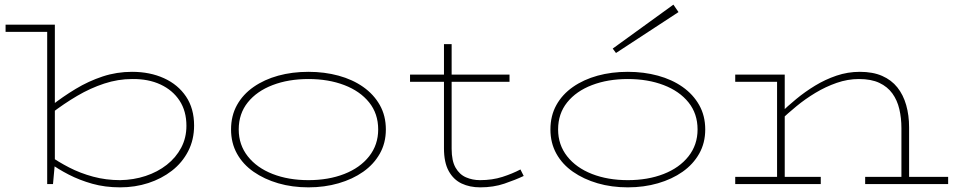

<svg xmlns="http://www.w3.org/2000/svg" viewBox="-20 -792 4110 826"><path d="M4 -655V-686H211V-655ZM548 -483Q625 -483 685.5 -455.5Q746 -428 780.5 -376.5Q815 -325 815 -252Q815 -191 789.5 -141.5Q764 -92 719.5 -57.5Q675 -23 618 -4.5Q561 14 497 14Q432 14 377 -1.5Q322 -17 275.5 -41Q229 -65 192 -92V-123Q230 -96 277.5 -71.5Q325 -47 380.5 -32Q436 -17 497 -17Q555 -18 606.5 -35Q658 -52 697.5 -83Q737 -114 759.5 -156.5Q782 -199 782 -251Q782 -314 752.5 -359Q723 -404 670.5 -428.5Q618 -453 548 -452Q488 -452 428.5 -432.5Q369 -413 312 -379.5Q255 -346 199 -303V-336Q250 -376 305.5 -409.5Q361 -443 421.5 -463Q482 -483 548 -483ZM183 0V-686H216V-88L208 0Z M1307 14Q1237 14 1177 -3.5Q1117 -21 1071 -53Q1025 -85 999.5 -131Q974 -177 974 -235Q974 -294 999.5 -340Q1025 -386 1071 -418Q1117 -450 1177 -466.5Q1237 -483 1307 -483Q1376 -483 1436.5 -466.5Q1497 -450 1542.5 -418Q1588 -386 1614 -340Q1640 -294 1640 -235Q1640 -177 1614 -131Q1588 -85 1542.5 -53Q1497 -21 1436.5 -3.5Q1376 14 1307 14ZM1307 -17Q1393 -17 1461 -43.5Q1529 -70 1568 -119.5Q1607 -169 1607 -235Q1607 -303 1568 -351.5Q1529 -400 1461 -426Q1393 -452 1307 -452Q1221 -452 1153 -426Q1085 -400 1046 -351.5Q1007 -303 1007 -235Q1007 -169 1046 -119.5Q1085 -70 1153 -43.5Q1221 -17 1307 -17Z M2046 14Q2001 14 1966 -2.5Q1931 -19 1910.5 -56Q1890 -93 1890 -154V-602H1923V-152Q1923 -100 1940 -70.5Q1957 -41 1985 -29Q2013 -17 2045 -17Q2098 -17 2141.5 -31Q2185 -45 2219 -63L2233 -35Q2197 -18 2150 -2Q2103 14 2046 14ZM1744 -440V-471H2172V-440Z M2681 14Q2611 14 2551 -3.5Q2491 -21 2445 -53Q2399 -85 2373.5 -131Q2348 -177 2348 -235Q2348 -294 2373.5 -340Q2399 -386 2445 -418Q2491 -450 2551 -466.5Q2611 -483 2681 -483Q2750 -483 2810.5 -466.5Q2871 -450 2916.5 -418Q2962 -386 2988 -340Q3014 -294 3014 -235Q3014 -177 2988 -131Q2962 -85 2916.5 -53Q2871 -21 2810.5 -3.5Q2750 14 2681 14ZM2681 -17Q2767 -17 2835 -43.5Q2903 -70 2942 -119.5Q2981 -169 2981 -235Q2981 -303 2942 -351.5Q2903 -400 2835 -426Q2767 -452 2681 -452Q2595 -452 2527 -426Q2459 -400 2420 -351.5Q2381 -303 2381 -235Q2381 -169 2420 -119.5Q2459 -70 2527 -43.5Q2595 -17 2681 -17ZM2630 -564 2616 -583 2877 -772 2899 -740Z M3858 0V-241Q3858 -284 3849 -322.5Q3840 -361 3819 -390Q3798 -419 3763 -435.5Q3728 -452 3675 -452Q3627 -452 3579.5 -435.5Q3532 -419 3488 -392.5Q3444 -366 3406.5 -335Q3369 -304 3339 -276V-307Q3368 -335 3405.5 -366Q3443 -397 3486.5 -423.5Q3530 -450 3578.5 -466.5Q3627 -483 3679 -483Q3735 -483 3775 -465.5Q3815 -448 3840.5 -416Q3866 -384 3878.5 -340Q3891 -296 3891 -244V0ZM3143 0V-31H3511V0ZM3323 0V-471H3356V0ZM3143 -440V-471H3356V-440ZM3702 0V-31H4059V0Z"/></svg>

Font: BioRhyme SemiExpanded ExtraLight
Style: Regular
Weight: 250
Width: 6
Designer: Aoife Mooney
Foundry: Aoife Mooney Type
Version: Version 1.600;gftools[0.9.33]